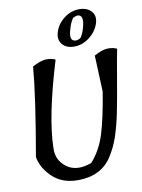

<svg xmlns="http://www.w3.org/2000/svg" viewBox="-105 -1072 847 1143"><g transform="rotate(-10 318.5 -500.5)"><path d="M272 0Q177 0 118.5 -56Q60 -112 49 -179Q111 -534 126 -713Q178 -741 211 -741Q244 -741 265 -730Q164 -398 161 -214Q157 -140 216 -96.5Q275 -53 367 -87Q425 -151 454 -244.5Q483 -338 508 -494L499 -713Q549 -741 582.5 -741Q616 -741 637 -730Q626 -677 606 -557.5Q586 -438 569.5 -356.5Q553 -275 532 -213.5Q511 -152 477 -100Q411 0 272 0ZM437 -966Q431 -966 411 -957Q392 -929 383 -894Q360 -821 405 -821Q417 -821 433 -831Q450 -854 460 -894Q479 -966 437 -966ZM307.5 -893Q323 -939 364.5 -970Q406 -1001 455 -1001Q504 -1001 529 -971.5Q554 -942 537.5 -896Q521 -850 479 -818.5Q437 -787 388.5 -787Q340 -787 316 -817Q292 -847 307.5 -893Z"/></g></svg>

Font: Tillana Medium
Style: Regular
Weight: 500
Designer: Lipi Raval (Devanagari, Latin), Jonny Pinhorn (Latin)
Foundry: Indian Type Foundry
Version: Version 2.003;PS 1.0;hotconv 1.0.79;makeotf.lib2.5.61930; tt